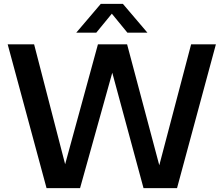

<svg xmlns="http://www.w3.org/2000/svg" viewBox="-20 -968 1150 988"><path d="M219.5 0 19.5 -740H155.5L331.5 -60H298L484 -740H634L815 -60H784.5L963.5 -740H1091L891 0H718.5L540.5 -657.5H575.5L392 0ZM372.5 -800 498.5 -948H612.5L738.5 -800H635.5L544.5 -911H566.5L475.5 -800Z"/></svg>

Font: Encode Sans SC SemiBold
Style: Regular
Weight: 600
Version: Version 3.002